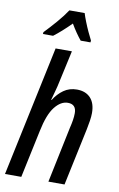

<svg xmlns="http://www.w3.org/2000/svg" viewBox="-105 -1046 683 1102"><g transform="rotate(10 236.0 -494.5)"><path d="M6 0 167 -760H262L221 -573Q216 -548 208 -519.5Q200 -491 193 -465H196Q219 -502 252 -525.5Q285 -549 329 -549Q380 -549 408.5 -518.5Q437 -488 437 -431Q437 -411 433 -385Q429 -359 424 -335L353 0H259L327 -326Q333 -350 336.5 -372Q340 -394 340 -413Q340 -465 291 -465Q250 -465 215 -420.5Q180 -376 160 -278L101 0ZM82 -840Q114 -873 149 -913.5Q184 -954 207 -989H296Q302 -969 313 -941Q324 -913 336.5 -886Q349 -859 359 -840L358 -829H301Q287 -846 271 -869Q255 -892 240 -918Q185 -863 140 -829H81Z"/></g></svg>

Font: Noto Sans Condensed Medium
Style: Italic
Weight: 500
Width: 3
Italic angle: -12°
Designer: Monotype Design Team
Foundry: Monotype Imaging Inc.
Version: Version 2.013; ttfautohint (v1.8.4.7-5d5b)